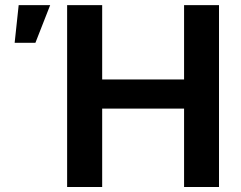

<svg xmlns="http://www.w3.org/2000/svg" viewBox="-20 -748 965 768"><path d="M248.5 0V-727.5H388.7V-430.2H716.3V-727.5H856V0H716.3V-313.5H388.7V0ZM38.6 -576.7 54.7 -727.5H180.7L121.6 -576.7Z"/></svg>

Font: Inter
Style: 650
Weight: 650
Designer: Rasmus Andersson
Foundry: rsms
Version: Version 4.001;git-66647c0bb